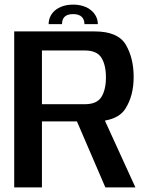

<svg xmlns="http://www.w3.org/2000/svg" viewBox="-20 -811 649 831"><path d="M41.5 0H161.5V-285.5H313L436 0H566L434 -289C476 -296.5 506 -313.5 523 -341C546.5 -378 558.5 -423.5 558.5 -478C558.5 -532.5 547 -579 524.5 -617.5C501.5 -656 457 -675 389.5 -675H41.5ZM161.5 -360V-592.5H347.5C382 -592.5 406 -582 419 -561C432 -540 438.5 -511.5 438.5 -476.5C438.5 -440.5 432 -412.5 419 -391.5C406 -370.5 382 -360 347.5 -360ZM297 -791C229 -791 190.5 -752.5 190.5 -706.5H248.5C248.5 -732 260.5 -750 297 -750C330.5 -750 345.5 -732.5 345.5 -706.5H403.5C403.5 -752.5 362.5 -791 297 -791Z"/></svg>

Font: Anybody Medium
Style: Regular
Weight: 500
Designer: Tyler Finck
Foundry: Etcetera Type Company
Version: Version 1.110